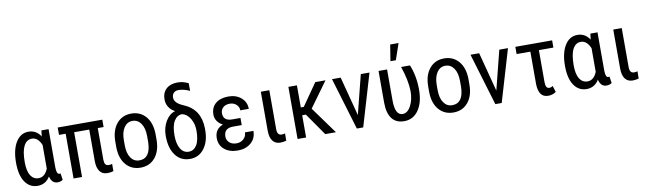

<svg xmlns="http://www.w3.org/2000/svg" viewBox="-42 -1337 6441 1916"><g transform="rotate(-10 3178.0 -379.0)"><path d="M426.8 -528.3H354L347.2 -468.3C317.5 -514.8 276.2 -538.1 223.1 -538.1C169.8 -538.1 127.4 -512.5 95.9 -461.4C64.5 -410.3 48.8 -341.3 48.8 -254.4C48.8 -169.4 64.5 -104.1 95.9 -58.3C127.4 -12.6 169.6 10.3 222.7 10.3C277 10.3 319 -14 348.6 -62.5C360 -14 385.3 10.3 424.3 10.3C446.1 10.3 464 4.7 478 -6.3L467.8 -73.2C464.5 -71.6 460.6 -70.8 456.1 -70.8C436.8 -70.8 427.1 -94.2 426.8 -141.1ZM135.3 -244.1C135.3 -318.4 144.9 -373.5 164.1 -409.7C183.3 -445.8 210.4 -463.9 245.6 -463.9C286.6 -463.9 318.4 -436.7 340.8 -382.3V-143.6C319.3 -90.2 287.4 -63.5 245.1 -63.5C210.3 -63.5 183.3 -78.9 164.1 -109.6C144.9 -140.4 135.3 -185.2 135.3 -244.1Z M971.2 -453.6V-528.3H519.5V-453.6H586.9V0H672.9V-453.6H825.7V-131.8C826 -88.2 835 -54.4 852.5 -30.3C870.1 -6.2 896 5.9 930.2 5.9C952.3 5.9 972.7 2.8 991.2 -3.4V-77.1C983.4 -73.2 972.2 -71.3 957.5 -71.3C940.9 -71.3 929.2 -76.4 922.4 -86.7C915.5 -96.9 912.1 -112.8 912.1 -134.3V-453.6Z M1061 -288.6V-231C1062.3 -157.1 1081.5 -98.5 1118.4 -55.2C1155.4 -11.9 1204.4 9.8 1265.6 9.8C1327.5 9.8 1377 -12.5 1414.1 -57.1C1451.2 -101.7 1469.7 -162.3 1469.7 -238.8V-294.4C1468.8 -369.6 1449.6 -429 1412.4 -472.7C1375.1 -516.3 1325.8 -538.1 1264.6 -538.1C1203.5 -538.1 1154.2 -515.7 1116.9 -470.9C1079.7 -426.2 1061 -365.4 1061 -288.6ZM1147.5 -238.8V-289.1C1147.5 -342.8 1158.1 -385.3 1179.4 -416.7C1200.8 -448.2 1229.2 -463.9 1264.6 -463.9C1300.8 -463.9 1329.6 -448.2 1351.1 -416.7C1372.6 -385.3 1383.3 -342.6 1383.3 -288.6V-229C1381 -119 1341.8 -64 1265.6 -64C1229.5 -64 1200.8 -79.5 1179.4 -110.6C1158.1 -141.7 1147.5 -184.4 1147.5 -238.8Z M1617.7 -619.6C1617.7 -590 1625 -563.8 1639.6 -541C1654.3 -518.2 1674.2 -500.5 1699.2 -487.8L1699.7 -485.4C1661 -474.3 1629.1 -447.5 1604 -405C1578.9 -362.5 1566.4 -313.8 1566.4 -258.8C1566.4 -175.1 1584.4 -109.5 1620.4 -61.8C1656.3 -14.1 1704.9 9.8 1766.1 9.8C1826.7 9.8 1874.9 -14.1 1910.9 -61.8C1946.9 -109.5 1964.8 -171.7 1964.8 -248.5V-267.1C1963.5 -331.2 1948.9 -385.1 1920.9 -428.7C1892.9 -472.3 1849.9 -506.3 1791.7 -530.5C1733.6 -554.8 1704.6 -585.3 1704.6 -622.1C1704.6 -642.3 1710.5 -658.2 1722.4 -669.9C1734.3 -681.6 1751 -687.5 1772.5 -687.5C1788.4 -687.5 1807 -684.8 1828.4 -679.4C1849.7 -674.1 1868.3 -667.2 1884.3 -658.7L1883.8 -736.8C1847.3 -754.7 1810.9 -763.7 1774.4 -763.7C1725.9 -763.7 1687.7 -750.9 1659.7 -725.3C1631.7 -699.8 1617.7 -664.6 1617.7 -619.6ZM1653.3 -248.5C1653.3 -312.7 1663.5 -361.3 1683.8 -394.5C1704.2 -427.7 1731.4 -444.3 1765.6 -444.3C1798.5 -436.5 1825.4 -415 1846.4 -379.6C1867.4 -344.3 1877.9 -304 1877.9 -258.8C1877.9 -193.4 1867.9 -144.4 1847.9 -112.1C1827.9 -79.7 1800.6 -63.5 1766.1 -63.5C1731 -63.5 1703.4 -80 1683.3 -113C1663.3 -146.1 1653.3 -191.2 1653.3 -248.5Z M2151.4 -148.4C2151.4 -204.1 2181.3 -232.4 2241.2 -233.4H2332V-305.7H2248.5C2188.3 -305.7 2158.2 -331.7 2158.2 -383.8C2158.2 -407.2 2166.5 -426.5 2183.1 -441.7C2199.7 -456.8 2222.3 -464.4 2251 -464.4C2277.7 -464.4 2299.8 -456.2 2317.4 -439.9C2335 -423.7 2343.8 -404 2343.8 -380.9H2429.7C2429.7 -427.1 2412.7 -464.8 2378.7 -493.9C2344.6 -523 2302.1 -537.6 2251 -537.6C2195.3 -537.6 2151.5 -524.2 2119.6 -497.3C2087.7 -470.5 2071.8 -432.8 2071.8 -384.3C2071.8 -360.5 2078.5 -338.7 2092 -318.8C2105.6 -299 2124.3 -283.2 2148.4 -271.5C2092.1 -250 2064 -209 2064 -148.4C2064 -99.9 2081.2 -61.4 2115.7 -33C2150.2 -4.5 2195.3 9.8 2251 9.8C2305 9.8 2349.5 -5.2 2384.5 -35.2C2419.5 -65.1 2437 -105.5 2437 -156.2H2351.1C2351.1 -129.9 2341.4 -107.7 2322 -89.8C2302.7 -71.9 2279 -63 2251 -63C2221 -63 2196.9 -71 2178.7 -87.2C2160.5 -103.3 2151.4 -123.7 2151.4 -148.4Z M2663.6 -528.3H2577.6V-134.3C2577.6 -88.4 2586.6 -53.5 2604.5 -29.8C2622.4 -6 2648.1 5.9 2681.6 5.9C2703.8 5.9 2724.1 2.8 2742.7 -3.4L2743.2 -77.1C2735.4 -73.2 2724 -71.3 2709 -71.3C2679.7 -71.3 2664.6 -90.3 2663.6 -128.4Z M2980.5 -225.1 3137.2 0H3245.6L3047.9 -273.4L3232.9 -528.3H3129.4L2973.6 -304.7H2943.4V-528.3H2856.9V0H2943.4V-225.1Z M3490.7 -131.3 3386.7 -528.3H3298.8L3457.5 0H3522L3678.7 -528.3H3590.8Z M3856.9 -528.3H3770.5V-206.1C3770.8 -135.1 3785.1 -81.4 3813.2 -44.9C3841.4 -8.5 3882.8 9.8 3937.5 9.8C3998.4 9.8 4046.7 -16 4082.5 -67.6C4118.3 -119.2 4136.2 -188.2 4136.2 -274.4C4136.2 -367.5 4120.4 -452.1 4088.9 -528.3H3999C4031.6 -433.6 4048.7 -349 4050.3 -274.4C4050.3 -216.8 4039.1 -167.2 4016.8 -125.7C3994.5 -84.2 3966.8 -63.5 3933.6 -63.5C3882.5 -63.5 3856.9 -113.8 3856.9 -214.4ZM3930.7 -768.1 3904.3 -603.5H3959L4015.6 -768.1Z M4231.4 -288.6V-231C4232.7 -157.1 4251.9 -98.5 4288.8 -55.2C4325.8 -11.9 4374.8 9.8 4436 9.8C4497.9 9.8 4547.4 -12.5 4584.5 -57.1C4621.6 -101.7 4640.1 -162.3 4640.1 -238.8V-294.4C4639.2 -369.6 4620 -429 4582.8 -472.7C4545.5 -516.3 4496.3 -538.1 4435.1 -538.1C4373.9 -538.1 4324.6 -515.7 4287.4 -470.9C4250.1 -426.2 4231.4 -365.4 4231.4 -288.6ZM4317.9 -238.8V-289.1C4317.9 -342.8 4328.5 -385.3 4349.9 -416.7C4371.2 -448.2 4399.6 -463.9 4435.1 -463.9C4471.2 -463.9 4500 -448.2 4521.5 -416.7C4543 -385.3 4553.7 -342.6 4553.7 -288.6V-229C4551.4 -119 4512.2 -64 4436 -64C4399.9 -64 4371.2 -79.5 4349.9 -110.6C4328.5 -141.7 4317.9 -184.4 4317.9 -238.8Z M4894 -131.3 4790 -528.3H4702.1L4860.8 0H4925.3L5082 -528.3H4994.1Z M5529.3 -455.1V-528.3H5156.7V-455.1H5295.9V-126.5C5297.9 -35.6 5331.1 9.8 5395.5 9.8C5426.8 9.8 5453.5 1.3 5475.6 -15.6L5455.6 -79.1C5444.2 -70.6 5432.1 -66.4 5419.4 -66.4C5394.7 -66.4 5382.3 -88.1 5382.3 -131.3V-455.1Z M5989.3 -528.3H5916.5L5909.7 -468.3C5880 -514.8 5838.7 -538.1 5785.6 -538.1C5732.3 -538.1 5689.9 -512.5 5658.4 -461.4C5627 -410.3 5611.3 -341.3 5611.3 -254.4C5611.3 -169.4 5627 -104.1 5658.4 -58.3C5689.9 -12.6 5732.1 10.3 5785.2 10.3C5839.5 10.3 5881.5 -14 5911.1 -62.5C5922.5 -14 5947.8 10.3 5986.8 10.3C6008.6 10.3 6026.5 4.7 6040.5 -6.3L6030.3 -73.2C6027 -71.6 6023.1 -70.8 6018.6 -70.8C5999.3 -70.8 5989.6 -94.2 5989.3 -141.1ZM5697.8 -244.1C5697.8 -318.4 5707.4 -373.5 5726.6 -409.7C5745.8 -445.8 5772.9 -463.9 5808.1 -463.9C5849.1 -463.9 5880.9 -436.7 5903.3 -382.3V-143.6C5881.8 -90.2 5849.9 -63.5 5807.6 -63.5C5772.8 -63.5 5745.8 -78.9 5726.6 -109.6C5707.4 -140.4 5697.8 -185.2 5697.8 -244.1Z M6234.9 -528.3H6148.9V-134.3C6148.9 -88.4 6157.9 -53.5 6175.8 -29.8C6193.7 -6 6219.4 5.9 6252.9 5.9C6275.1 5.9 6295.4 2.8 6314 -3.4L6314.5 -77.1C6306.6 -73.2 6295.2 -71.3 6280.3 -71.3C6251 -71.3 6235.8 -90.3 6234.9 -128.4Z"/></g></svg>

Font: Roboto Condensed
Style: Regular
Weight: 400
Designer: Google
Version: Version 2.134; 2016